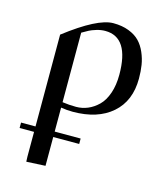

<svg xmlns="http://www.w3.org/2000/svg" viewBox="-112 -541 793 921"><g transform="rotate(15 284.5 -81.0)"><path d="M32.2 119.1H104V-336.9Q258.8 -456.1 336.9 -456.1Q380.9 -456.1 414.3 -443.1Q447.8 -430.2 468 -409.2Q488.3 -388.2 501.2 -358.2Q514.2 -328.1 519 -297.6Q523.9 -267.1 523.9 -231Q523.9 -119.6 452.6 -57.4Q381.3 4.9 257.8 4.9Q229 4.9 199.2 0V119.1H328.1V146H199.2V289.1L105 293.9L104 269V146H32.2ZM199.2 -26.9Q232.9 -22 267.1 -22Q297.4 -22 325.2 -33.7Q353 -45.4 376.7 -68.6Q400.4 -91.8 414.3 -132.1Q428.2 -172.4 428.2 -224.1Q428.2 -410.2 309.1 -410.2Q287.6 -410.2 265.4 -403.3Q243.2 -396.5 231.2 -390.1Q219.2 -383.8 199.2 -372.1Z"/></g></svg>

Font: Dehuti Alt
Style: Bold
Weight: 700
Version: Version 1.2